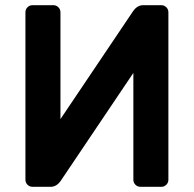

<svg xmlns="http://www.w3.org/2000/svg" viewBox="-20 -720 747 740"><path d="M105 0Q94 0 86 -8Q78 -16 78 -27V-673Q78 -684 86 -692Q94 -700 105 -700H186Q197 -700 205 -692Q213 -684 213 -673V-261L493 -677Q509 -700 532 -700H602Q613 -700 621 -692Q629 -684 629 -673V-27Q629 -16 621 -8Q613 0 602 0H521Q510 0 502 -8Q494 -16 494 -27V-439L214 -23Q198 0 175 0Z"/></svg>

Font: Hezaedrus Medium
Style: Regular
Weight: 500
Designer: Hubert & Fischer
Foundry: Hubert & Fischer
Version: Version 1.10;September 3, 2019;FontCreator 11.5.0.2425 64-bi